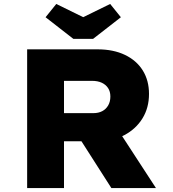

<svg xmlns="http://www.w3.org/2000/svg" viewBox="-20 -949 871 969"><path d="M117 0V-700H472Q552 -700 610.5 -672Q669 -644 700.5 -593.5Q732 -543 732 -475Q732 -405 699 -351.5Q666 -298 607.5 -267Q549 -236 476 -236H303V0ZM542 0 340 -316 545 -341 767 0ZM303 -378H451Q477 -378 496 -388Q515 -398 526 -417Q537 -436 537 -462Q537 -487 525.5 -504.5Q514 -522 493.5 -531.5Q473 -541 444 -541H303ZM350 -753 210 -862 264 -929 415 -855H385L536 -929L590 -862L450 -753Z"/></svg>

Font: Lexend Exa ExtraBold
Style: Regular
Weight: 800
Designer: Bonnie Shaver-Troup, Thomas Jockin
Foundry: Lexend
Version: Version 1.007